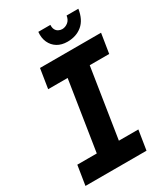

<svg xmlns="http://www.w3.org/2000/svg" viewBox="-213 -978 943 1076"><g transform="rotate(-30 259.0 -440.0)"><path d="M13 0 33 -126H159L229 -574H103L123 -700H518L498 -574H372L302 -126H428L408 0ZM331 -750Q293 -750 266 -766.5Q239 -783 225.5 -812.5Q212 -842 216 -880H294Q293 -862 299 -850Q305 -838 316.5 -832Q328 -826 340 -826Q360 -826 377.5 -839.5Q395 -853 399 -880H475Q465 -814 426.5 -782Q388 -750 331 -750Z"/></g></svg>

Font: MuseoModerno Thin SemiBold
Style: Italic
Weight: 600
Italic angle: -9°
Version: Version 1.003